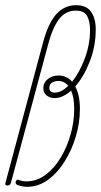

<svg xmlns="http://www.w3.org/2000/svg" viewBox="-22 -715 389 740"><path d="M83 5Q72 5 63 3Q54 1 48 -1Q38 -4 38 -12Q38 -17 42 -20.5Q46 -24 52 -21Q55 -20 62 -18Q69 -16 80 -16Q119 -16 152.5 -40.5Q186 -65 211 -106Q236 -147 250 -196.5Q264 -246 264 -295Q264 -339 252 -366Q220 -337 189 -337Q171 -337 158 -347Q145 -357 145 -375Q145 -397 162.5 -410.5Q180 -424 203 -424Q235 -424 256 -400Q284 -435 304.5 -489Q325 -543 325 -599Q325 -632 314 -653Q303 -674 270 -674Q230 -674 205 -640.5Q180 -607 163 -542L20 -10Q17 0 6 0Q-4 0 -1 -10L143 -548Q164 -627 195.5 -661Q227 -695 271 -695Q312 -695 329.5 -669Q347 -643 347 -602Q347 -537 324 -478Q301 -419 268 -382Q286 -348 286 -295Q286 -241 270 -188Q254 -135 226 -91Q198 -47 161.5 -21Q125 5 83 5ZM168 -376Q168 -366 174.5 -362Q181 -358 189 -358Q214 -358 241 -384Q226 -403 202 -403Q189 -403 178.5 -396.5Q168 -390 168 -376Z"/></svg>

Font: Zen Loop
Style: Italic
Weight: 400
Italic angle: -15°
Designer: Yoshimichi Ohira
Foundry: A-1 Corp ZenFonts
Version: Version 1.000; ttfautohint (v1.8.3)